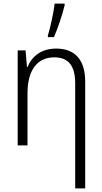

<svg xmlns="http://www.w3.org/2000/svg" viewBox="-20 -814 570 1075"><path d="M248 -615V-606H282C304 -656 330 -733 342 -785V-794H286C281 -747 261 -656 248 -615ZM79 0H134V-292C134 -424 191 -493 284 -493C361 -493 401 -448 401 -348V241H457V-356C457 -484 396 -542 294 -542C211 -542 158 -498 134 -439H131L123 -532H79Z"/></svg>

Font: Noto Sans Mono Condensed Light
Style: Regular
Weight: 300
Width: 3
Designer: Monotype Design Team
Foundry: Monotype Imaging Inc.
Version: Version 2.014